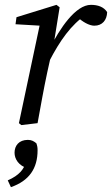

<svg xmlns="http://www.w3.org/2000/svg" viewBox="-20 -508 462 792"><path d="M183 -255C227 -340 273 -406 336 -448V-454L286 -451L298 -439C320 -418 348 -402 369 -402C402 -402 421 -425 422 -458C408 -480 383 -488 355 -488C292 -488 227 -392 183 -304H170L183 -255ZM58 0 68 8 135 0C148 -71 160 -140 175 -210L197 -309L202 -329L226 -478L213 -488L48 -437L44 -408L164 -401L146 -415L58 0ZM135 112C135 101 134 94 130 83C120 75 111 69 95 69C58 69 40 93 40 122C40 147 56 176 96 187L86 163C78 190 60 215 12 236L25 264C100 238 135 187 135 112Z"/></svg>

Font: Source Serif 4 Variable
Style: Italic
Weight: 400
Italic angle: -12°
Designer: Frank Grießhammer
Foundry: Adobe Systems Incorporated
Version: Version 4.004;hotconv 1.0.116;makeotfexe 2.5.65601